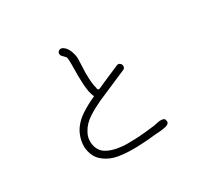

<svg xmlns="http://www.w3.org/2000/svg" viewBox="-161 -1023 1321 1248"><g transform="rotate(-30 500.0 -398.5)"><path d="M785.2 -48.8Q788.1 -37.1 780.3 -28.3Q773.4 -21.5 758.8 -17.6Q745.1 -14.6 732.4 -12.7Q719.7 -10.7 704.1 -9.8Q687.5 -9.8 684.6 -8.8Q605.5 0 543 2Q463.9 4.9 401.4 -4.9Q338.9 -14.6 294.9 -49.8Q262.7 -73.2 248 -112.3Q233.4 -151.4 237.3 -190.9Q241.2 -230.5 258.8 -267.6Q272.5 -294.9 294.4 -318.8Q316.4 -342.8 345.7 -362.3Q375 -381.8 399.4 -394.5Q422.9 -407.2 457 -422.9Q437.5 -458 434.6 -538.1Q431.6 -571.3 433.6 -674.8Q433.6 -711.9 430.7 -726.6Q426.8 -733.4 416 -744.1Q405.3 -754.9 401.4 -759.8Q395.5 -770.5 399.4 -782.2Q403.3 -793.9 416 -796.9H415Q423.8 -800.8 431.6 -796.9Q439.5 -793.9 442.9 -791Q446.3 -788.1 455.1 -780.3Q470.7 -762.7 479.5 -735.4Q488.3 -708 488.3 -686.5Q488.3 -665 486.3 -629.4Q484.4 -593.8 484.4 -581.1Q484.4 -500 496.1 -462.9V-459Q496.1 -456.1 497.6 -453.1Q499 -450.2 500 -449.2L501 -447.3Q502.9 -446.3 513.7 -447.3Q533.2 -457 563.5 -469.7Q653.3 -508.8 683.6 -521.5Q698.2 -528.3 709.5 -519Q720.7 -509.8 719.7 -495.6Q718.8 -481.4 706.1 -475.6Q684.6 -465.8 603 -431.2Q521.5 -396.5 477.5 -377Q445.3 -361.3 426.8 -351.6Q408.2 -341.8 381.3 -324.7Q354.5 -307.6 335.4 -287.6Q316.4 -267.6 304.7 -245.1Q279.3 -201.2 290.5 -149.9Q301.8 -98.6 347.7 -76.2Q377.9 -60.5 418.5 -53.2Q459 -45.9 495.1 -46.9Q531.2 -47.9 570.3 -48.8Q627 -52.7 698.2 -61.5Q702.1 -62.5 714.4 -64.9Q726.6 -67.4 736.8 -69.3Q747.1 -71.3 758.8 -70.3Q769.5 -69.3 777.3 -65.4Q784.2 -60.5 785.2 -48.8Z"/></g></svg>

Font: irohamaru Light
Style: Regular
Weight: 200
Designer: [Source Han Sans]
Ryoko NISHIZUKA  (kana & ideographs); Paul D. Hunt (Latin, Greek & Cyrillic); Wenlong ZHANG  (bopomofo
Version: Version 1.01